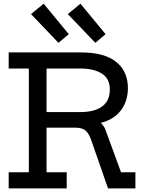

<svg xmlns="http://www.w3.org/2000/svg" viewBox="-20 -1042 807 1062"><path d="M463 -397Q493.5 -391.5 523 -373Q552.5 -354.5 563.5 -323.5L649.5 -89H729V0H577.5L484.5 -267Q471 -305.5 452 -320.8Q433 -336 395.5 -336H357ZM293.5 -663V-752H428.5Q557.5 -752 622.5 -699.8Q687.5 -647.5 687.5 -554Q687.5 -507.5 670.5 -468.5Q653.5 -429.5 620.5 -402.2Q587.5 -375 539.5 -363V-346.5L417 -336H224V-422H424Q477 -422 513.8 -436.2Q550.5 -450.5 569 -478Q587.5 -505.5 587.5 -547Q587.5 -607.5 543.2 -635.2Q499 -663 425 -663ZM28 -663V-752H349V-663H237.5V-89H349V0H28V-89H139.5V-663ZM425 -1021.5 355 -964 507.5 -805 564 -853ZM221.5 -1021.5 151.5 -964 303.5 -805 360.5 -853Z"/></svg>

Font: Hepta Slab ExtraLight Medium
Style: Regular
Weight: 500
Version: Version 1.100